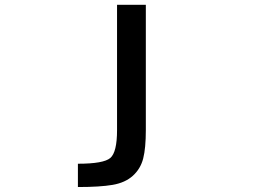

<svg xmlns="http://www.w3.org/2000/svg" viewBox="-20 -542 1040 781"><path d="M296.9 124Q401.4 124 428.7 100.6Q456.1 77.1 456.1 -12.7V-522.5H573.2V-12.7Q573.2 60.5 562.5 102.5Q551.8 144.5 520.5 172.9Q489.3 201.2 438 210Q386.7 218.8 296.9 218.8Z"/></svg>

Font: GenEi Gothic M SemiBold
Style: Regular
Weight: 500
Designer: o_tamon (Modified); [Source Han Sans]
Ryoko NISHIZUKA  (kana & ideographs); Paul D. Hunt (Latin, Greek & Cyrillic); Wenl
Version: Version 1.1a;Original Version 1.004